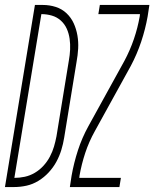

<svg xmlns="http://www.w3.org/2000/svg" viewBox="-57 -755 623 775"><path d="M-37 0 84 -735H116Q143 -735 168 -727Q193 -719 211.5 -701.5Q230 -684 240.5 -661Q251 -638 255.5 -612Q260 -586 258.5 -559Q257 -532 252 -505L202 -199Q198 -174 190.5 -149.5Q183 -125 170.5 -102Q158 -79 139.5 -59Q121 -39 98 -25Q75 -11 50 -5.5Q25 0 0 0ZM1 -37Q22 -37 43 -41.5Q64 -46 83.5 -57.5Q103 -69 118.5 -86Q134 -103 144.5 -123Q155 -143 161 -163.5Q167 -184 171 -205L221 -511Q225 -533 226 -555Q227 -577 224 -598.5Q221 -620 212.5 -639Q204 -658 188.5 -672Q173 -686 152.5 -692Q132 -698 110 -698ZM225 0 232 -46Q241 -97 257.5 -148Q274 -199 300 -246L445 -509Q468 -552 483.5 -597.5Q499 -643 507 -689L508 -698H340L346 -735H546L539 -689Q530 -638 513 -587Q496 -536 471 -489L326 -226Q302 -183 287 -137.5Q272 -92 264 -46L263 -37H431L425 0Z"/></svg>

Font: Iosevka Term Curly Extralight
Style: Italic
Weight: 200
Italic angle: -9°
Designer: Belleve Invis
Foundry: Belleve Invis
Version: Version 32.3.0